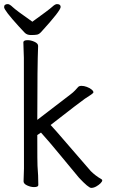

<svg xmlns="http://www.w3.org/2000/svg" viewBox="-38 -903 558 937"><path d="M407 14Q394 14 348 -35Q311 -79 256 -146Q201 -213 162 -256L144 -244Q144 -103 145 -94Q149 -46 149 0Q149 10 128 10Q112 10 94.5 2Q77 -6 77 -18L79 -81Q79 -600 78.5 -621Q78 -642 77 -664.5Q76 -687 76 -697Q77 -707 97 -707Q113 -707 130.5 -699Q148 -691 148 -679Q144 -583 144 -318L307 -443Q319 -452 328.5 -462Q338 -472 343 -478Q348 -484 360 -484Q372 -484 385.5 -479Q399 -474 408.5 -466.5Q418 -459 418 -452Q418 -447 376 -421Q354 -406 209 -293Q236 -264 270 -224Q304 -184 405 -68Q427 -46 456 -29Q461 -27 461 -23Q461 -17 452.5 -8.5Q444 0 431.5 7Q419 14 407 14ZM163 -747Q153 -736 143 -734Q133 -732 113 -732Q93 -732 82 -744Q71 -756 54 -774Q-18 -853 -18 -868Q-18 -883 0 -883Q9 -883 24.5 -868Q40 -853 120 -797Q202 -856 216.5 -869.5Q231 -883 240 -883Q258 -883 258 -869Q258 -851 163 -747Z"/></svg>

Font: LXGW WenKai Mono Lite
Style: Regular
Weight: 400
Monospace: yes
Designer: LXGW / Fontworks Inc.
Foundry: LXGW / Fontworks Inc.
Version: Version 1.520; June 14, 2025